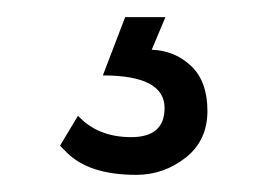

<svg xmlns="http://www.w3.org/2000/svg" viewBox="-20 -24 312 224"><path d="M71 111Q94 136 133 136Q172 136 172 102Q172 64 100 64L126 -4H173L157 34Q184 35 203 53Q222 71 222 105.5Q222 140 196.5 160Q171 180 139 180Q84 180 58 154L50 146Z"/></svg>

Font: Belgrano
Style: Regular
Weight: 400
Designer: Daniel Hernandez
Foundry: Daniel Hernndez
Version: Version 1.003